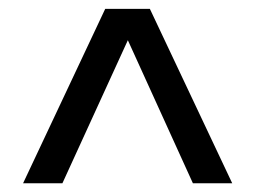

<svg xmlns="http://www.w3.org/2000/svg" viewBox="-20 -546 578 434"><path d="M32.2 -131.8 217.8 -525.9H318.8L504.9 -131.8H416L269 -455.1L121.1 -131.8Z"/></svg>

Font: Trueno
Style: Rg
Weight: 400
Designer: Julieta Ulanovsky
Foundry: Julieta Ulanovsky
Version: Version 3.001b